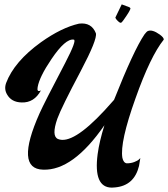

<svg xmlns="http://www.w3.org/2000/svg" viewBox="-20 -717 768 877"><path d="M536 -697Q536 -697 571 -684Q575 -681 576 -679Q576 -670 544 -625Q536 -614 533 -613Q526 -611 511 -629Q507 -635 507 -637ZM341 -609Q398 -616 418 -565Q425 -537 349 -393Q260 -225 242 -175Q214 -95 245 -82Q311 -55 457 -212Q480 -237 501 -261Q591 -488 640 -560Q650 -573 655 -575Q675 -584 710 -559Q729 -545 728 -536Q667 -460 599 -268Q527 -67 539 4Q544 27 559 29Q578 29 593.5 23Q609 17 615 11L621 5Q621 5 615 41Q593 131 506 139Q498 140 491 140Q406 140 426 -13Q434 -72 457 -145Q313 63 177 58Q47 55 161 -200Q182 -247 278 -430Q332 -534 317 -536Q279 -542 215 -447Q160 -366 152 -319Q148 -297 162 -302Q164 -303 167 -304Q136 -247 79 -249Q32 -250 12 -286Q-2 -310 8 -338Q45 -436 167 -524Q261 -591 341 -609Z"/></svg>

Font: Sagha
Style: Regular
Weight: 400
Designer: MUHAMMAD YONI
Version: Version 001.000